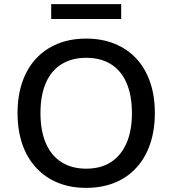

<svg xmlns="http://www.w3.org/2000/svg" viewBox="-20 -901 835 930"><path d="M397 9Q321 9 260 -16Q199 -41 155 -88.5Q111 -136 88 -203Q65 -270 65 -353Q65 -437 88 -503.5Q111 -570 154.5 -617Q198 -664 259.5 -689Q321 -714 397 -714Q474 -714 535.5 -689Q597 -664 640.5 -617Q684 -570 707 -503.5Q730 -437 730 -354Q730 -270 707 -203Q684 -136 640.5 -88.5Q597 -41 535.5 -16Q474 9 397 9ZM397 -84Q468 -84 517 -115.5Q566 -147 592.5 -207Q619 -267 619 -353Q619 -439 593 -499Q567 -559 517.5 -590Q468 -621 397 -621Q328 -621 278 -590Q228 -559 202 -499Q176 -439 176 -353Q176 -268 202 -207.5Q228 -147 278 -115.5Q328 -84 397 -84ZM228 -809V-881H567V-809Z"/></svg>

Font: NunitoSans_10ptSemiBold
Style: Regular
Weight: 600
Designer: Vernon Adams
Foundry: Vernon Adams
Version: Version 3.101;gftools[0.9.27]